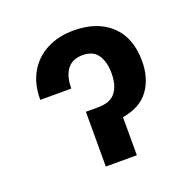

<svg xmlns="http://www.w3.org/2000/svg" viewBox="-103 -658 770 764"><g transform="rotate(-20 282.0 -276.5)"><path d="M65.4 -338.4Q64.9 -405.3 92.8 -453.4Q120.6 -501.5 169.9 -527.1Q219.2 -552.7 283.7 -552.7Q383.3 -552.7 441.2 -498.5Q499 -444.3 499 -345.2Q499 -272.5 463.1 -223.1Q427.2 -173.8 351.1 -161.1V0H219.7V-231.9H271.5Q323.2 -231.9 345.7 -260.7Q368.2 -289.6 368.2 -341.3Q368.2 -388.7 348.6 -418.5Q329.1 -448.2 284.2 -448.2Q240.7 -448.2 218.8 -419.7Q196.8 -391.1 196.8 -338.4Z"/></g></svg>

Font: Inter SemiBold
Style: Regular
Weight: 600
Designer: Rasmus Andersson
Foundry: rsms
Version: Version 4.001;git-9221beed3